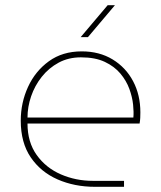

<svg xmlns="http://www.w3.org/2000/svg" viewBox="-20 -720 621 740"><path d="M346 0Q267 0 202 -28.5Q137 -57 98.5 -113.5Q60 -170 60 -255Q60 -324 88 -385Q116 -446 168.5 -484Q221 -522 295 -522Q363 -522 414 -491Q465 -460 493 -407Q521 -354 521 -287Q521 -276 520.5 -265.5Q520 -255 518 -244H86Q86 -172 121.5 -122.5Q157 -73 214.5 -48Q272 -23 338 -23H458V0ZM86 -267H494Q496 -287 493 -316.5Q490 -346 478.5 -377.5Q467 -409 444 -436.5Q421 -464 384 -481.5Q347 -499 292 -499Q244 -499 206 -478.5Q168 -458 141 -424Q114 -390 100 -349Q86 -308 86 -267ZM291 -577 395 -700H423L319 -577Z"/></svg>

Font: MuseoModerno SemiBold Thin
Style: Regular
Weight: 250
Version: Version 1.001